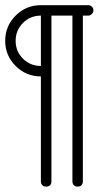

<svg xmlns="http://www.w3.org/2000/svg" viewBox="-155 -588 398 728"><path d="M199.2 -548.8Q199.2 -540.5 193.1 -534.7Q187 -528.8 179.2 -528.8H159.2V99.6Q159.2 108.4 154.3 114Q149.4 119.6 139.2 119.6Q129.9 119.6 124.8 114Q119.6 108.4 119.6 99.6V-528.8H40V99.6Q40 108.9 34.9 114.3Q29.8 119.6 20 119.6Q10.7 119.6 5.4 114Q0 108.4 0 99.6V-298.3Q-56.2 -298.3 -95.7 -337.9Q-135.3 -377.4 -135.3 -433.1Q-135.3 -489.3 -95.7 -528.8Q-56.2 -568.4 0 -568.4H179.2Q187.5 -568.4 193.4 -562.7Q199.2 -557.1 199.2 -548.8ZM0 -337.9V-528.8Q-40 -528.8 -67.9 -501Q-95.7 -473.1 -95.7 -433.1Q-95.7 -393.1 -67.9 -365.5Q-40 -337.9 0 -337.9Z"/></svg>

Font: Shan Inle Unicode
Style: Normal
Weight: 400
Version: 2.0 Jan 1st, 2014